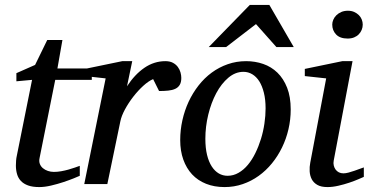

<svg xmlns="http://www.w3.org/2000/svg" viewBox="-20 -740 1486 772"><path d="M202.1 -418.9 139.2 -105Q136.2 -91.8 140.1 -81.3Q144 -70.8 152.6 -63.7Q161.1 -56.6 172.6 -52.7Q184.1 -48.8 196.8 -48.8Q210.9 -48.8 226.1 -51.5Q241.2 -54.2 255.1 -58.1Q269 -62 281 -66.2Q293 -70.3 300.8 -73.2V-33.2Q294.4 -30.3 276.4 -22.9Q258.3 -15.6 234.9 -7.8Q211.4 0 185.5 6.1Q159.7 12.2 138.2 12.2Q110.8 12.2 92.8 5.6Q74.7 -1 64 -12.5Q53.2 -23.9 48.6 -39.8Q43.9 -55.7 43.9 -74.2Q43.9 -84 44.7 -94.2Q45.4 -104.5 47.9 -115.2L108.9 -418.9L45.9 -413.1V-445.8L121.1 -479L169.9 -579.1H231L210.9 -464.8H349.1V-418.9Z M709 -426.8Q709 -409.2 702.6 -398.7Q696.3 -388.2 684.6 -382.8Q672.9 -377.4 656.5 -375.7Q640.1 -374 619.6 -374L595.7 -421.9Q577.1 -414.1 555.9 -394.8Q534.7 -375.5 515.6 -350.8Q496.6 -326.2 482.4 -300Q468.3 -273.9 463.9 -252L411.6 0H318.8L404.8 -424.8L320.8 -434.1V-462.9L471.7 -494.1H511.7L490.7 -393.1Q521.5 -440.4 560.5 -467.3Q599.6 -494.1 645 -494.1Q663.1 -494.1 675.3 -487.5Q687.5 -481 695.1 -470.7Q702.6 -460.4 705.8 -448.7Q709 -437 709 -426.8Z M1047.9 -304.2Q1047.9 -339.8 1041 -367.2Q1034.2 -394.5 1022.5 -413.1Q1010.7 -431.6 994.4 -441.4Q978 -451.2 959 -451.2Q926.3 -451.2 898.2 -427.5Q870.1 -403.8 849.6 -365.5Q829.1 -327.1 817.4 -279.1Q805.7 -231 805.7 -182.1Q805.7 -145 812.5 -117.2Q819.3 -89.4 831.5 -70.6Q843.8 -51.8 859.9 -42.5Q876 -33.2 895 -33.2Q918.5 -33.2 939.2 -45.2Q960 -57.1 976.8 -77.4Q993.7 -97.7 1006.8 -124.5Q1020 -151.4 1029.3 -181.4Q1038.6 -211.4 1043.2 -243.2Q1047.9 -274.9 1047.9 -304.2ZM1148.9 -299.8Q1148.9 -259.3 1139.9 -220.5Q1130.9 -181.6 1114 -147Q1097.2 -112.3 1073.5 -83.3Q1049.8 -54.2 1020.3 -33Q990.7 -11.7 956.1 0.2Q921.4 12.2 882.8 12.2Q841.8 12.2 808.6 -1Q775.4 -14.2 752.4 -38.8Q729.5 -63.5 717 -98.4Q704.6 -133.3 704.6 -176.8Q704.6 -217.3 713.4 -256.6Q722.2 -295.9 738.5 -331.1Q754.9 -366.2 778.3 -396.2Q801.8 -426.3 831.3 -448Q860.8 -469.7 895.8 -481.9Q930.7 -494.1 969.7 -494.1Q1005.9 -494.1 1038.3 -482.9Q1070.8 -471.7 1095.5 -447.8Q1120.1 -423.8 1134.5 -387.2Q1148.9 -350.6 1148.9 -299.8ZM1091.3 -550.8 1009.3 -643.1 889.2 -550.8H819.3L984.4 -720.2H1063L1161.1 -550.8Z M1442.9 -28.8Q1437 -26.4 1421.4 -19.5Q1405.8 -12.7 1384.8 -5.6Q1363.8 1.5 1340.6 6.8Q1317.4 12.2 1296.9 12.2Q1271 12.2 1255.9 3.4Q1240.7 -5.4 1233.4 -19.5Q1226.1 -33.7 1225.1 -51.3Q1224.1 -68.8 1227.5 -85.9L1291.5 -424.8L1205.6 -434.1V-462.9L1356.4 -494.1H1397.5L1321.8 -94.2Q1319.8 -84 1322 -74.7Q1324.2 -65.4 1329.3 -58.3Q1334.5 -51.3 1342.5 -47.1Q1350.6 -43 1360.8 -43Q1369.6 -43 1381.6 -46.1Q1393.6 -49.3 1405.5 -53.5Q1417.5 -57.6 1427.7 -61.5Q1438 -65.4 1442.9 -66.9ZM1438.5 -641.1Q1438.5 -629.9 1434.3 -619.9Q1430.2 -609.9 1422.6 -602.1Q1415 -594.2 1403.8 -589.6Q1392.6 -585 1377.9 -585Q1347.2 -585 1331.5 -601.3Q1315.9 -617.7 1315.9 -641.1Q1315.9 -650.9 1320.1 -660.6Q1324.2 -670.4 1332.3 -678.5Q1340.3 -686.5 1352.1 -691.7Q1363.8 -696.8 1378.9 -696.8Q1393.1 -696.8 1404.1 -691.9Q1415 -687 1422.9 -679.2Q1430.7 -671.4 1434.6 -661.4Q1438.5 -651.4 1438.5 -641.1Z"/></svg>

Font: Charis SIL Afr
Style: Italic
Weight: 400
Italic angle: -11°
Foundry: SIL International
Version: Version 5.000